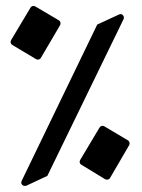

<svg xmlns="http://www.w3.org/2000/svg" viewBox="-20 -568 481 649"><path d="M21 -416.5Q17.1 -418.9 16.1 -423.8Q15.1 -428.7 17.6 -432.6L83 -542Q85.4 -546.4 90.1 -547.6Q94.7 -548.8 99.1 -546.4L178.7 -499.5Q183.1 -497.1 184.3 -492.2Q185.5 -487.3 183.1 -482.9L117.7 -371.6Q115.2 -367.7 110.4 -366.7Q105.5 -365.7 101.6 -368.2ZM254.9 -11.2Q250.5 -13.7 249.5 -18.3Q248.5 -22.9 251 -27.3L316.4 -136.7Q318.8 -141.1 323.7 -142.3Q328.6 -143.6 332.5 -141.1L412.1 -93.8Q416.5 -91.3 417.7 -86.4Q418.9 -81.5 416.5 -77.1L351.6 34.2Q349.1 38.1 344.2 39.1Q339.4 40 335 37.6ZM69.3 59.6Q65.4 61 61.8 60.3Q58.1 59.6 55.4 57.1Q52.7 54.7 52 51Q51.3 47.4 53.2 43.5L308.6 -484.9L382.3 -519Q390.1 -522.5 395.5 -516.6Q400.9 -510.7 397.5 -502.9L140.1 26.4Z"/></svg>

Font: Aref Ruqaa
Style: Bold
Weight: 700
Designer: Abdullah Aref
Version: Version 1.002